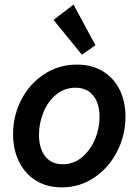

<svg xmlns="http://www.w3.org/2000/svg" viewBox="-20 -811 604 839"><path d="M37.1 -224.6Q37.1 -304.7 73 -374.8Q108.9 -444.8 172.9 -486.8Q236.8 -528.8 315.9 -528.8Q380.9 -528.8 429 -499.8Q477.1 -470.7 502.7 -419.2Q528.3 -367.7 528.3 -300.8Q528.3 -220.7 492.2 -149.7Q456.1 -78.6 392.3 -35.4Q328.6 7.8 249.5 7.8Q185.1 7.8 137 -22Q88.9 -51.8 63 -104.7Q37.1 -157.7 37.1 -224.6ZM415 -300.3Q415 -358.9 387.5 -393.3Q359.9 -427.7 309.6 -427.7Q262.2 -427.7 225.8 -397.9Q189.5 -368.2 169.9 -320.6Q150.4 -272.9 150.4 -222.2Q150.4 -163.1 177.2 -128.2Q204.1 -93.3 254.4 -93.3Q301.3 -93.3 337.9 -123.5Q374.5 -153.8 394.8 -201.7Q415 -249.5 415 -300.3ZM213.9 -724.1 301.3 -791 397 -613.3 337.9 -571.8Z"/></svg>

Font: Reddit Sans Fudge SmBold Italic
Style: Regular
Weight: 600
Italic angle: -11.25°
Designer: Stephen Hutchings
Version: Version 1.013